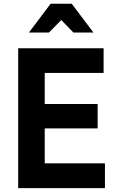

<svg xmlns="http://www.w3.org/2000/svg" viewBox="-20 -978 603 998"><path d="M74.5 0V-727H518.5V-599H212.5V-437.5H487.5V-310.5H212.5V-129H525.5V0ZM130.5 -809 243 -958.5H353L465.5 -809H361.5L298.5 -874L234.5 -809Z"/></svg>

Font: Spline Sans SemiBold
Style: Regular
Weight: 600
Designer: Eben Sorkin, Mirko Velimirovic
Foundry: Sorkin Type
Version: Version 1.000; ttfautohint (v1.8.3)